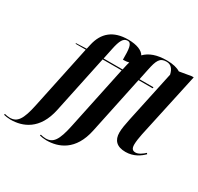

<svg xmlns="http://www.w3.org/2000/svg" viewBox="-344 -1013 1543 1497"><g transform="rotate(30 427.5 -265.0)"><path d="M-78 240C30 240 159 192 201 -9L310 -526H481L361 43C331 187 299 230 232 230C217 230 197 226 186 223L183 232C196 236 225 240 245 240C353 240 482 192 524 -9L633 -526H760L762 -536H636L656 -632C675 -725 692 -760 750 -760C791 -760 814 -734 825 -686L727 -228C716 -175 708 -133 708 -98C708 -29 745 10 824 10C897 10 948 -27 980 -59L974 -68C951 -47 921 -25 894 -25C865 -25 855 -42 855 -76C855 -99 861 -142 868 -174L995 -760H977L871 -742C845 -759 804 -770 749 -770C659 -770 597 -747 555 -704C537 -737 486 -760 406 -760C271 -760 196 -694 170 -577L161 -536L67 -532L66 -526H158L38 43C8 187 -24 230 -91 230C-106 230 -126 226 -137 223L-140 232C-127 236 -98 240 -78 240ZM313 -536 333 -632C350 -715 369 -750 407 -750C445 -750 448 -698 448 -603C469 -603 486 -605 502 -609C498 -599 496 -588 493 -577L484 -536Z"/></g></svg>

Font: Noto Serif Display
Style: Bold Italic
Weight: 700
Italic angle: -12°
Designer: Monotype Design Team
Foundry: Monotype Imaging Inc.
Version: Version 2.009